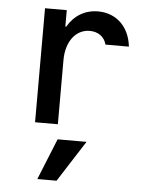

<svg xmlns="http://www.w3.org/2000/svg" viewBox="-56 -593 712 906"><g transform="rotate(5 300.0 -140.5)"><path d="M229 0V-304C229 -392 275 -452 341 -452C381 -452 411 -430 420 -394H531C521 -487 459 -547 372 -547C310 -547 259 -516 228 -462H224V-540H121V0ZM371 71H234L155 266H246Z"/></g></svg>

Font: CommitMono
Style: 600Regular
Weight: 600
Monospace: yes
Designer: Eigil Nikolajsen
Foundry: Eigil Nikolajsen
Version: Version 1.143